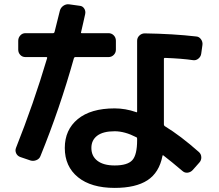

<svg xmlns="http://www.w3.org/2000/svg" viewBox="-20 -834 1040 910"><path d="M629.9 -169.9V-176.8Q629.9 -182.6 626 -183.6Q571.3 -211.9 523.4 -211.9Q468.8 -211.9 440.9 -190.9Q413.1 -169.9 413.1 -132.8Q413.1 -93.8 441.9 -71.8Q470.7 -49.8 523.4 -49.8Q584 -49.8 606.9 -74.7Q629.9 -99.6 629.9 -169.9ZM910.2 -661.1Q923.8 -660.2 932.6 -647.9Q941.4 -635.7 939.5 -621.1L933.6 -579.1Q931.6 -565.4 920.4 -556.2Q909.2 -546.9 895.5 -548.8Q842.8 -556.6 761.7 -559.6Q756.8 -559.6 756.8 -554.7V-244.1Q756.8 -239.3 760.7 -236.3Q835.9 -190.4 922.9 -113.3Q933.6 -103.5 934.1 -88.9Q934.6 -74.2 924.8 -63.5L893.6 -28.3Q883.8 -17.6 869.6 -15.6Q855.5 -13.7 843.8 -24.4Q791 -69.3 753.9 -97.7Q750 -99.6 750 -94.7Q734.4 -15.6 678.7 20.5Q623 56.6 523.4 56.6Q412.1 56.6 349.6 5.9Q287.1 -44.9 287.1 -132.8Q287.1 -218.8 348.6 -269.5Q410.2 -320.3 523.4 -320.3Q574.2 -320.3 625 -302.7Q629.9 -299.8 629.9 -305.7V-640.6Q629.9 -655.3 640.6 -665.5Q651.4 -675.8 666 -675.8Q800.8 -673.8 910.2 -661.1ZM76.2 -89.8Q62.5 -94.7 56.6 -107.4Q50.8 -120.1 55.7 -132.8Q139.6 -343.8 203.1 -557.6Q205.1 -562.5 200.2 -563.5H100.6Q85.9 -563.5 76.2 -573.7Q66.4 -584 66.4 -598.6V-640.6Q66.4 -655.3 76.2 -666Q85.9 -676.8 100.6 -676.8H232.4Q236.3 -676.8 238.3 -681.6Q257.8 -757.8 263.7 -783.2Q267.6 -797.9 280.3 -806.6Q293 -815.4 307.6 -813.5L357.4 -806.6Q371.1 -805.7 378.9 -793.9Q386.7 -782.2 383.8 -767.6Q380.9 -754.9 374.5 -726.1Q368.2 -697.3 364.3 -681.6Q362.3 -676.8 367.2 -676.8H494.1Q508.8 -676.8 519 -666.5Q529.3 -656.2 529.3 -640.6V-598.6Q529.3 -584 519 -573.7Q508.8 -563.5 494.1 -563.5H336.9Q332 -563.5 330.1 -557.6Q263.7 -320.3 171.9 -94.7Q167 -81.1 152.8 -75.2Q138.7 -69.3 125 -73.2Z"/></svg>

Font: Rounded-L Mgen+ 1m bold
Style: Bold
Weight: 700
Designer: [Source Han Sans]
Ryoko NISHIZUKA  (kana & ideographs); Paul D. Hunt (Latin, Greek & Cyrillic); Wenlong ZHANG  (bopomofo
Version: Version 1.059.20150602